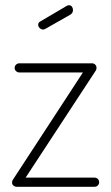

<svg xmlns="http://www.w3.org/2000/svg" viewBox="-20 -714 425 734"><path d="M44 0Q37 0 31.5 -4.5Q26 -9 26 -16Q26 -18 27 -22Q28 -26 30 -28L297 -437H54Q47 -437 41.5 -442Q36 -447 36 -454Q36 -462 41.5 -467Q47 -472 54 -472H331Q339 -472 344 -467Q349 -462 349 -454Q349 -449 346 -444L78 -35H341Q349 -35 354 -30Q359 -25 359 -17Q359 -10 354 -5Q349 0 341 0ZM145 -601Q138 -601 132 -606.5Q126 -612 126 -619Q126 -628 134 -632L236 -692Q240 -694 243 -694Q251 -694 255 -688.5Q259 -683 259 -676Q259 -664 249 -658L154 -604Q152 -603 149.5 -602Q147 -601 145 -601Z"/></svg>

Font: Dosis ExtraLight
Style: Regular
Weight: 250
Designer: EdgarTolentino, PabloImpallari, IginoMarini
Foundry: EdgarTolentino, PabloImpallari, IginoMarini
Version: Version 3.001; ttfautohint (v1.8.2)